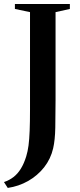

<svg xmlns="http://www.w3.org/2000/svg" viewBox="-60 -763 402 966"><path d="M-40 153Q-13 144 8.2 127.5Q29.5 111 45.2 85.2Q61 59.5 72 23.5Q79.5 -1 83.5 -31Q87.5 -61 89.2 -104.8Q91 -148.5 91 -213V-702L15 -718V-743H291.5V-718L219.5 -702V-259Q219.5 -183.5 218.2 -121Q217 -58.5 207.5 -17Q195 37 161.8 79Q128.5 121 81.2 147.8Q34 174.5 -21 182.5Z"/></svg>

Font: Merriweather 120pt SemiBold
Style: Regular
Weight: 600
Version: Version 2.100